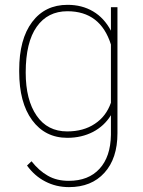

<svg xmlns="http://www.w3.org/2000/svg" viewBox="-20 -558 588 791"><path d="M59.1 -262.7C59.1 -262.7 59.1 -262.7 59.1 -262.7C59.1 -178.2 76.7 -111.3 112.3 -63C147.9 -14.6 196.3 9.8 257.3 9.8C257.3 9.8 257.3 9.8 257.3 9.8C296.9 9.8 332 1.5 363.3 -14.6C394 -30.8 418.9 -53.7 437 -83.5C437 -83.5 437 -2.4 437 -2.4C437 -2.4 437 -2.4 437 -2.4C436 57.6 420.4 104.5 390.1 137.2C359.9 170.4 317.4 187 263.2 187C263.2 187 263.2 187 263.2 187C230.5 187 201.7 180.2 177.2 166C152.8 152.3 130.4 132.3 109.9 106.4C109.9 106.4 91.3 124 91.3 124C91.3 124 91.3 124 91.3 124C112.3 152.8 137.2 174.8 167 189.9C196.3 205.1 228.5 212.9 264.2 212.9C264.2 212.9 264.2 212.9 264.2 212.9C325.7 212.9 374.5 193.4 410.2 153.8C445.8 114.7 463.9 60.5 463.9 -9.3C463.9 -9.3 463.9 -528.3 463.9 -528.3C463.9 -528.3 437 -528.3 437 -528.3C437 -528.3 437 -431.6 437 -431.6C437 -431.6 437 -431.6 437 -431.6C418.5 -466.3 394 -493.2 363.3 -511.2C332.5 -529.3 297.9 -538.1 258.3 -538.1C258.3 -538.1 258.3 -538.1 258.3 -538.1C196.3 -538.1 147.9 -514.6 112.3 -467.3C76.7 -419.9 59.1 -354 59.1 -269.5C59.1 -269.5 59.1 -262.7 59.1 -262.7ZM85.9 -259.3C85.9 -342.3 101.1 -405.3 131.3 -447.8C161.1 -490.2 203.6 -511.7 257.8 -511.7C257.8 -511.7 257.8 -511.7 257.8 -511.7C348.6 -511.7 408.2 -465.8 437 -374.5C437 -374.5 437 -134.8 437 -134.8C437 -134.8 437 -134.8 437 -134.8C423.8 -97.2 401.9 -68.4 370.6 -47.9C339.4 -26.9 301.3 -16.6 256.8 -16.6C256.8 -16.6 256.8 -16.6 256.8 -16.6C202.6 -16.6 160.6 -38.1 130.9 -81.5C101.1 -124.5 85.9 -183.6 85.9 -259.3C85.9 -259.3 85.9 -259.3 85.9 -259.3Z"/></svg>

Font: WOX
Style: Regular
Weight: 500
Designer: Google
Foundry: ""
Version: ""